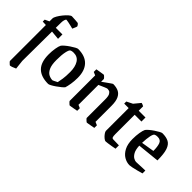

<svg xmlns="http://www.w3.org/2000/svg" viewBox="-36 -1220 1945 1945"><g transform="rotate(45 936.5 -247.5)"><path d="M103 151Q100 151 92 144Q84 137 76.5 129Q69 121 69 118V-397L22 -399V-427L69 -449V-491Q69 -506 84 -532Q99 -558 120 -584Q141 -610 161.5 -628Q182 -646 194 -646Q199 -646 215 -645Q231 -644 250 -643Q269 -642 282 -640Q289 -636 296.5 -625.5Q304 -615 304 -610Q304 -608 300 -597.5Q296 -587 291 -576Q286 -565 284 -560Q273 -563 251.5 -568Q230 -573 209 -577.5Q188 -582 180 -582Q173 -582 167 -564.5Q161 -547 161 -526L160 -448H255V-385L160 -394L157 29L168 128Q143 140 126 145.5Q109 151 103 151Z M507 9Q404 9 351.5 -43Q299 -95 299 -207Q299 -252 306 -293.5Q313 -335 323 -354Q331 -366 351.5 -383.5Q372 -401 396.5 -417.5Q421 -434 442 -445.5Q463 -457 472 -457Q573 -457 624.5 -402.5Q676 -348 676 -247Q676 -198 669 -156Q662 -114 654 -90Q646 -80 626 -63.5Q606 -47 581.5 -30Q557 -13 536.5 -2Q516 9 507 9ZM512 -48Q516 -49 528 -55Q540 -61 551.5 -67Q563 -73 563 -73Q568 -96 574 -134Q580 -172 580 -234Q580 -308 552 -353Q524 -398 467 -398Q457 -398 447 -396.5Q437 -395 427 -390Q414 -383 404.5 -339Q395 -295 395 -221Q395 -150 413 -112.5Q431 -75 458 -61.5Q485 -48 512 -48Z M817 9Q814 9 806 2Q798 -5 790.5 -13Q783 -21 783 -24V-389L748 -404V-441Q748 -441 760.5 -443.5Q773 -446 790 -448.5Q807 -451 821.5 -453.5Q836 -456 839 -456Q842 -456 850 -449.5Q858 -443 864.5 -435Q871 -427 871 -424V-386Q889 -399 912 -415.5Q935 -432 953 -444.5Q971 -457 974 -457Q1019 -457 1051 -442Q1083 -427 1100.5 -390Q1118 -353 1118 -288V-59L1153 -44V-7Q1153 -7 1140.5 -4.5Q1128 -2 1110.5 1Q1093 4 1079 6.5Q1065 9 1062 9Q1059 9 1050.5 2Q1042 -5 1034.5 -13Q1027 -21 1027 -24V-288Q1027 -336 1015.5 -355.5Q1004 -375 990 -378.5Q976 -382 969 -382Q960 -382 931.5 -369.5Q903 -357 874 -344V-59L908 -44V-7Q908 -7 895.5 -4.5Q883 -2 866 1Q849 4 834.5 6.5Q820 9 817 9Z M1331 9Q1319 9 1301.5 -5.5Q1284 -20 1270.5 -39Q1257 -58 1257 -69V-395H1193V-425L1257 -457L1313 -525Q1318 -525 1327.5 -521Q1337 -517 1348 -511V-448H1445V-390H1348V-113Q1348 -82 1353 -71Q1358 -60 1372 -60L1454 -58V-10Q1435 -6 1409 -1.5Q1383 3 1360.5 6Q1338 9 1331 9Z M1824 -26Q1800 -19 1768 -10.5Q1736 -2 1709 3.5Q1682 9 1672 9Q1631 9 1593 -13.5Q1555 -36 1530.5 -82.5Q1506 -129 1506 -201Q1506 -251 1513 -293Q1520 -335 1530 -354Q1538 -366 1558.5 -383.5Q1579 -401 1603.5 -417.5Q1628 -434 1649 -445.5Q1670 -457 1680 -457Q1735 -457 1769.5 -439Q1804 -421 1821 -371.5Q1838 -322 1838 -226L1602 -202Q1605 -144 1622.5 -114Q1640 -84 1661 -73Q1682 -62 1695 -62Q1701 -62 1724.5 -63Q1748 -64 1776.5 -65.5Q1805 -67 1824 -67ZM1634 -390Q1621 -384 1612.5 -344Q1604 -304 1602 -242L1741 -265Q1741 -326 1728 -361.5Q1715 -397 1672 -397Q1664 -397 1654.5 -396Q1645 -395 1634 -390Z"/></g></svg>

Font: Grenze Gotisch
Style: Regular
Weight: 400
Designer: Renata Polastri
Foundry: Omnibus-Type
Version: Version 1.001